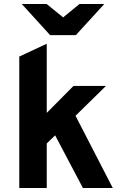

<svg xmlns="http://www.w3.org/2000/svg" viewBox="-20 -941 608 961"><path d="M76.5 0V-658L214 -722V-376L348 -511H510.5L358 -361.5L544.5 0H395L256 -263.5L214 -223V0ZM231 -765 89 -921H213.5L296 -854L378 -921H502L359.5 -765Z"/></svg>

Font: Overpass ExtraBold
Style: Regular
Weight: 800
Designer: Delve Withrington, Dave Bailey, Thomas Jockin
Foundry: Delve Fonts LLC
Version: Version 4.000; ttfautohint (v1.8.3)